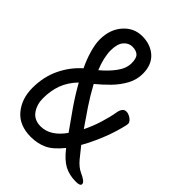

<svg xmlns="http://www.w3.org/2000/svg" viewBox="-214 -820 946 946"><g transform="rotate(45 259.0 -347.0)"><path d="M518 8Q518 22 488 22Q441 22 406.5 3.5Q372 -15 336 -62Q295 -11 257.5 6Q220 23 174 23Q94 23 51.5 -27.5Q9 -78 9 -154.5Q9 -231 39 -293.5Q69 -356 119 -400Q99 -442 87 -483.5Q75 -525 75 -557Q75 -627 114.5 -672Q154 -717 212 -717Q270 -717 307.5 -683.5Q345 -650 345 -587Q345 -546 324.5 -508.5Q304 -471 273 -439.5Q242 -408 209 -381Q237 -329 269 -281Q301 -233 332 -189Q352 -229 366.5 -275Q381 -321 388 -362Q390 -376 397.5 -387.5Q405 -399 420 -399Q431 -399 444 -392Q468 -378 468 -362Q468 -353 461 -328Q444 -262 413 -194Q397 -158 378 -125Q398 -99 423 -69Q448 -39 475 -27Q493 -19 505.5 -10Q518 -1 518 8ZM177 -445Q217 -478 243 -514Q269 -550 269 -585Q269 -620 255 -633Q241 -646 214.5 -646Q188 -646 169.5 -624Q151 -602 151 -556Q151 -534 157.5 -505Q164 -476 177 -445ZM82 -155Q82 -111 104.5 -79.5Q127 -48 172 -48Q239 -48 292 -123Q259 -169 222 -222Q185 -275 152 -334Q115 -296 98.5 -252Q82 -208 82 -155Z"/></g></svg>

Font: Moon Stars Kai HW
Style: Bold
Weight: 700
Designer: GuiWonder
Version: Version 1.101